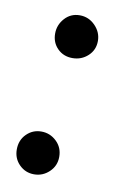

<svg xmlns="http://www.w3.org/2000/svg" viewBox="-65 -537 390 588"><g transform="rotate(10 130.0 -243.0)"><path d="M136 -362Q108 -362 89.5 -380.5Q71 -399 71 -427Q71 -454 89.5 -474.5Q108 -495 136 -495Q164 -495 184 -474.5Q204 -454 204 -427Q204 -399 184 -380.5Q164 -362 136 -362ZM82 9Q55 9 36 -10Q17 -29 17 -57Q17 -86 36 -105Q55 -124 82 -124Q109 -124 129 -105Q149 -86 149 -57Q149 -29 129 -10Q109 9 82 9Z"/></g></svg>

Font: Manuale
Style: Italic
Weight: 400
Italic angle: -11°
Designer: Eduardo Tunni / Pablo Cosgaya
Foundry: Eduardo Tunni / Pablo Cosgaya
Version: Version 1.002